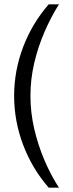

<svg xmlns="http://www.w3.org/2000/svg" viewBox="-20 -706 335 883"><path d="M204 157Q128 70 86.5 -39.5Q45 -149 45 -265Q45 -381 86.5 -490Q128 -599 204 -686H251Q215 -629 185 -560Q155 -491 137.5 -416.5Q120 -342 120 -265Q120 -189 137.5 -113.5Q155 -38 184.5 31Q214 100 251 157Z"/></svg>

Font: Chivo Medium Light
Style: Regular
Weight: 300
Version: Version 2.002